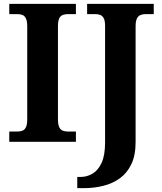

<svg xmlns="http://www.w3.org/2000/svg" viewBox="-20 -734 838 994"><path d="M28 0V-53H70Q84.6 -53 96.3 -57.5Q108 -62 114.5 -76Q121 -90 121 -118V-596Q121 -624.9 114.3 -638.4Q107.6 -652 96.3 -656.5Q85 -661 70 -661H28V-714H373V-661H331Q317.1 -661 305 -656.5Q293 -652 286.5 -638.5Q280 -624.9 280 -596V-118Q280 -90 286.5 -76Q293 -62 305 -57.5Q317.1 -53 331 -53H373V0ZM380 240V182H398Q430 182 459 165Q488 148 506 109.1Q524 70.2 524 3V-600Q524 -626.9 516.9 -639.9Q509.7 -652.9 498.2 -657Q486.7 -661 473 -661H431V-714H776V-661H734Q720.1 -661 708 -656.5Q696 -652 689 -638.4Q682 -624.9 682 -596V2Q682 70.3 660 116.1Q638 162 600.5 189Q563 216 515 228Q467 240 416 240Z"/></svg>

Font: Noto Serif Armenian
Style: Regular
Weight: 400
Designer: Monotype Design Team
Foundry: Monotype Imaging Inc.
Version: Version 2.007